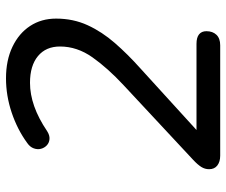

<svg xmlns="http://www.w3.org/2000/svg" viewBox="-77 -677 754 640"><g transform="rotate(-90 300.0 -357.0)"><path d="M101 0Q81 0 68.5 -9.5Q56 -19 56 -37Q56 -51 63.5 -63Q71 -75 87 -90L336 -322Q393 -375 429 -426Q465 -477 465 -534Q465 -581 433 -607.5Q401 -634 344 -634Q306 -634 266 -620Q226 -606 183 -577Q169 -568 156.5 -569Q144 -570 135.5 -578Q127 -586 124 -597.5Q121 -609 125.5 -621.5Q130 -634 143 -643Q188 -676 244.5 -695Q301 -714 359 -714Q419 -714 464 -692.5Q509 -671 533.5 -633.5Q558 -596 558 -547Q558 -490 536 -442Q514 -394 476.5 -351Q439 -308 392 -266L157 -52L156 -79H474Q495 -79 505.5 -70.5Q516 -62 516 -46Q516 -25 504 -12.5Q492 0 469 0Z"/></g></svg>

Font: Nunito ExtraLight Medium
Style: Italic
Weight: 500
Italic angle: -9°
Version: Version 3.602